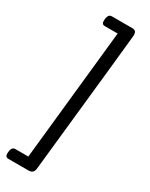

<svg xmlns="http://www.w3.org/2000/svg" viewBox="-250 -812 774 993"><g transform="rotate(30 137.0 -315.0)"><path d="M217 -768Q233 -768 238.5 -761Q244 -754 244 -738Q244 -729 155 108Q152 138 122 138H1Q-17 138 -17 118Q-17 76 7 76H85L167 -706H90Q72 -706 72 -726Q72 -768 96 -768Z"/></g></svg>

Font: Asap
Style: Italic
Weight: 400
Italic angle: -6°
Designer: Pablo Cosgaya
Foundry: Pablo Cosgaya
Version: Version 1.007;PS 001.007;hotconv 1.0.70;makeotf.lib2.5.58329